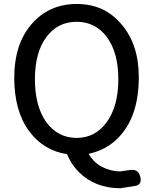

<svg xmlns="http://www.w3.org/2000/svg" viewBox="-20 -743 781 980"><path d="M215.8 -120.1Q275.4 -39.1 371.1 -39.1Q466.8 -39.1 525.4 -120.6Q584 -202.1 584 -338.4Q584 -474.6 525.4 -553.7Q467.8 -631.8 370.1 -631.8Q274.4 -631.8 216.3 -553.2Q158.2 -474.6 158.2 -338.4Q158.2 -202.1 215.8 -120.1ZM594.7 217.8Q465.8 217.8 382.8 135.7Q343.8 96.7 322.3 43.9Q200.2 25.4 126.5 -76.7Q52.7 -178.7 52.7 -347.2Q52.7 -515.6 139.6 -618.2Q228.5 -722.7 372.1 -722.7Q513.7 -722.7 600.6 -618.2Q688.5 -515.6 688.5 -348.6Q688.5 -144.5 581.1 -37.1Q520.5 23.4 432.6 42Q456.1 84 498 107.4Q544.9 131.8 594.7 131.8L648.4 124Q652.3 124 655.3 124Q672.9 124 682.6 133.8Q692.4 143.6 696.3 160.2Q698.2 168 698.2 174.8Q698.2 188.5 690.4 196.3Q682.6 204.1 668.9 206.1Q594.7 217.8 594.7 217.8Z"/></svg>

Font: TaiwanPearl
Style: Regular
Weight: 400
Version: Version 2.102